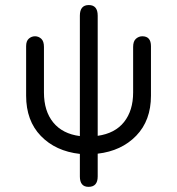

<svg xmlns="http://www.w3.org/2000/svg" viewBox="-20 -600 698 757"><path d="M504.9 -415Q504.9 -437.5 516.1 -447.3Q527.3 -457 541 -457Q575.2 -457 575.2 -418V-222.7Q575.2 -125 517.1 -64.9Q459 -4.9 365.2 5.9V95.7Q365.2 136.7 329.1 136.7Q294.9 136.7 294.9 95.7V6.8Q199.2 -3.9 141.1 -64Q83 -124 83 -222.7V-418Q83 -438.5 93.8 -447.8Q104.5 -457 118.2 -457Q131.8 -457 142.6 -447.3Q153.3 -437.5 153.3 -415V-235.4Q153.3 -162.1 189.9 -117.2Q226.6 -72.3 294.9 -63.5V-538.1Q294.9 -580.1 330.1 -580.1Q365.2 -580.1 365.2 -538.1V-64.5Q433.6 -74.2 469.2 -119.1Q504.9 -164.1 504.9 -235.4Z"/></svg>

Font: Jura
Style: DemiBold
Weight: 600
Version: Version 2.4